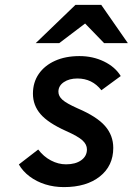

<svg xmlns="http://www.w3.org/2000/svg" viewBox="-20 -752 542 784"><path d="M241 12Q200.5 12 164.8 0.8Q129 -10.5 101 -31.5Q73 -52.5 57 -80.5L136 -141.5Q158 -112.5 188 -96.8Q218 -81 249.5 -81Q288.5 -81 311.8 -97.8Q335 -114.5 335 -142Q335 -162 316.8 -178.8Q298.5 -195.5 250 -217Q176.5 -250 145.5 -286Q114.5 -322 114.5 -369.5Q114.5 -415.5 138.2 -450Q162 -484.5 204.8 -503.8Q247.5 -523 304.5 -523Q359 -523 404.5 -501Q450 -479 473 -441.5L394 -383.5Q356.5 -431.5 296 -431.5Q262.5 -431.5 240.5 -416.5Q218.5 -401.5 218.5 -377.5Q218.5 -359.5 234.8 -344.8Q251 -330 297 -309.5Q375.5 -276 409 -237.5Q442.5 -199 442.5 -148Q442.5 -75 387.8 -31.5Q333 12 241 12ZM126 -576 288 -732H393.5L502 -576H405L327.5 -656L222 -576Z"/></svg>

Font: Overpass SemiBold
Style: Italic
Weight: 600
Italic angle: -10°
Designer: Delve Withrington, Dave Bailey, Thomas Jockin
Foundry: Delve Fonts LLC
Version: Version 4.000